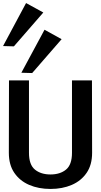

<svg xmlns="http://www.w3.org/2000/svg" viewBox="-20 -1227 662 1259"><path d="M311 12Q233 12 171.5 -14.5Q110 -41 74 -93.5Q38 -146 38 -225L39 -700H170V-225Q170 -147 209 -115Q248 -83 311 -83Q374 -83 413 -115Q452 -147 452 -225V-700H583L584 -225Q584 -146 548 -93.5Q512 -41 450.5 -14.5Q389 12 311 12ZM191 -748 120 -750 272 -1032 384 -970ZM71 -923 0 -925 151 -1207 264 -1145Z"/></svg>

Font: Panamera
Style: Bold
Weight: 700
Designer: Bastien Sozeau
Foundry: NBR — Bastien Sozeau
Version: Version 3.002; ttfautohint (v1.8.4.7-5d5b);gftools[0.9.33]